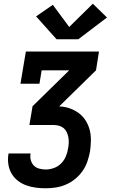

<svg xmlns="http://www.w3.org/2000/svg" viewBox="-20 -807 640 1032"><path d="M226 205Q199 205 172 201.5Q145 198 120.5 189Q96 180 75.5 164Q55 148 42 125.5Q29 103 25 76.5Q21 50 25 23Q25 22 25.5 20.5Q26 19 26 18H145Q145 19 144.5 19.5Q144 20 144 20Q141 38 146 55Q151 72 162.5 83.5Q174 95 191.5 99.5Q209 104 226 104Q248 104 270 96Q292 88 308.5 71.5Q325 55 334 33.5Q343 12 346 -10Q349 -25 349.5 -40Q350 -55 347.5 -69Q345 -83 339 -96Q333 -109 322.5 -118Q312 -127 298 -131Q284 -135 269 -135H138L155 -236L352 -429H204L192 -357H90L119 -530H512L496 -429L299 -236V-235Q328 -234 355 -224.5Q382 -215 403.5 -199Q425 -183 440 -159.5Q455 -136 462 -109Q469 -82 468.5 -52.5Q468 -23 464 6Q459 33 450 60Q441 87 424.5 111Q408 135 385 154Q362 173 335.5 184.5Q309 196 281.5 200.5Q254 205 226 205ZM401 -596H284L174 -719L264 -781L352 -662L479 -787L555 -713Z"/></svg>

Font: Iosevka Slab Extended
Style: Bold Italic
Weight: 700
Width: 7
Italic angle: -9°
Monospace: yes
Designer: Belleve Invis
Foundry: Belleve Invis
Version: Version 11.1.0; ttfautohint (v1.8.3)